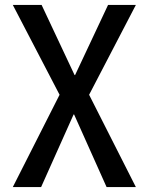

<svg xmlns="http://www.w3.org/2000/svg" viewBox="-20 -540 604 780"><path d="M149 -520 283 -235H285L419 -520H532L342 -155L532 220H413L281 -75H279L147 220H32L222 -155L32 -520Z"/></svg>

Font: Mplus 1p Medium
Style: Regular
Weight: 500
Version: Version 1.061